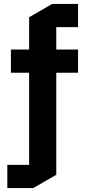

<svg xmlns="http://www.w3.org/2000/svg" viewBox="-20 -750 449 969"><path d="M127 82V-383H35V-500H127V-663L243 -730H374V-613H264V-500H374V-383H264V132L148 199H17V82Z"/></svg>

Font: Quantico
Style: Bold
Weight: 700
Designer: Matt Desmond
Foundry: MADtype
Version: Version 2.002